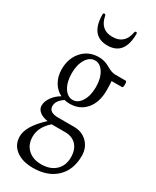

<svg xmlns="http://www.w3.org/2000/svg" viewBox="-231 -705 842 1039"><g transform="rotate(30 190.0 -185.5)"><path d="M85 -636Q85 -641 88.5 -643Q92 -645 96 -643Q100 -641 101 -636Q116 -556 191 -556Q268 -556 282 -636Q283 -641 286.5 -643Q290 -645 293.5 -643Q297 -641 297 -636Q297 -502 191 -502Q85 -502 85 -636ZM172 -127Q152 -127 139 -131Q98 -104 98 -71Q98 -31 157 -31H256Q306 -31 338.5 1.5Q371 34 371 85Q371 172 318 222.5Q265 273 173 273Q107 273 67 242.5Q27 212 27 160Q27 96 116 14Q83 9 64.5 -6.5Q46 -22 46 -43Q46 -69 64.5 -95.5Q83 -122 114 -140Q81 -156 61.5 -190Q42 -224 42 -268Q42 -337 82 -381Q122 -425 185 -425Q221 -425 253 -406Q284 -387 308 -387H373Q380 -387 380 -367Q380 -347 373 -347H308Q310 -326 310 -289Q310 -215 272.5 -171Q235 -127 172 -127ZM176 -153Q208 -153 229.5 -187.5Q251 -222 251 -276Q251 -330 229.5 -364.5Q208 -399 176 -399Q143 -399 121.5 -364.5Q100 -330 100 -276Q100 -222 121.5 -187.5Q143 -153 176 -153ZM202 234Q258 234 291 203.5Q324 173 324 121Q324 73 298.5 45.5Q273 18 228 18H144Q88 67 88 126Q88 176 119.5 205Q151 234 202 234Z"/></g></svg>

Font: Junicode Cond Light
Style: Regular
Weight: 300
Width: 3
Designer: Peter S. Baker
Version: Version 2.201